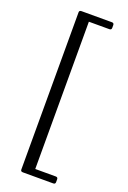

<svg xmlns="http://www.w3.org/2000/svg" viewBox="-185 -835 745 1116"><g transform="rotate(20 187.5 -276.5)"><path d="M100 210V-763Q100 -775 114 -775H302Q315 -775 315 -762V-745Q315 -732 302 -732H175V179H302Q315 179 315 192V209Q315 222 302 222H114Q100 222 100 210Z"/></g></svg>

Font: Lustria
Style: Regular
Weight: 400
Designer: Matthew Desmond
Foundry: Matthew Desmond
Version: Version 001.001; ttfautohint (v1.6)